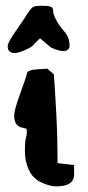

<svg xmlns="http://www.w3.org/2000/svg" viewBox="-20 -662 312 682"><path d="M122.1 -525.9 99.6 -503.9Q95.7 -495.1 64.5 -482.4Q43.9 -473.6 32.2 -473.6Q7.3 -473.6 7.3 -498.5Q7.3 -510.7 35.2 -550.5Q63 -590.3 76.4 -611.8Q89.8 -633.3 97.9 -637.5Q106 -641.6 128.9 -641.6Q151.9 -641.6 160.4 -638.2Q168.9 -634.8 168.9 -622.8Q168.9 -610.8 179.7 -590.8Q190.4 -570.8 206.5 -552.5Q222.7 -534.2 225.6 -516.6Q227.1 -506.8 227.1 -500.5Q227.1 -494.1 225.6 -491.2Q220.2 -480.5 205.1 -480.5Q188.5 -480.5 161.1 -493.2ZM147.9 -418Q159.7 -407.7 171.4 -397.9Q182.6 -236.3 183.6 -156.7L184.6 -82.5L243.2 -75.7V-42Q243.2 0 179.7 0Q157.2 0 127 -13.9Q96.7 -27.8 82.5 -58.3Q68.4 -88.9 68.4 -125Q68.4 -161.1 71.8 -171.1Q75.2 -181.2 75.2 -191.4Q75.2 -201.7 74.2 -204.6Q70.8 -205.1 68.8 -206.1Q60.1 -208 53.7 -210Q30.3 -217.8 30.3 -252Q30.3 -271 51.3 -328.4Q72.3 -385.7 75.7 -401.4Q78.6 -414.1 115.2 -416Q131.8 -417 147.9 -418Z"/></svg>

Font: Drukaatie burti
Style: Demi
Weight: 600
Version: Version 0.14